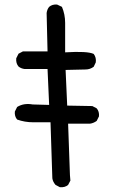

<svg xmlns="http://www.w3.org/2000/svg" viewBox="-20 -813 540 840"><path d="M242 6 223 -4Q211 -18 209 -33L201 -278Q164 -278 126 -278Q88 -278 55 -290Q43 -304 45 -325L55 -345Q84 -363 123 -356L195 -354L188 -511H88Q72 -513 61 -522Q49 -536 51 -558L61 -578L80 -588H188L184 -756Q186 -772 195 -783Q209 -795 230 -793L251 -783Q265 -750 265 -713V-584Q363 -590 390 -577Q402 -561 399 -540L390 -521Q374 -509 354 -509L267 -507L274 -351L384 -349L403 -339Q415 -325 413 -304L403 -284Q389 -274 374 -272H278L286 -47L288 -23L278 -4Q264 8 242 6Z"/></svg>

Font: NaniFont Regular
Style: Regular
Weight: 400
Designer: Nanigashitei
Version: Version 1.036